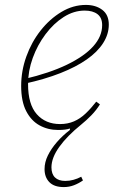

<svg xmlns="http://www.w3.org/2000/svg" viewBox="-20 -518 470 780"><path d="M239 242Q200 242 180.5 222Q161 202 161 169Q161 141 174.5 113.5Q188 86 211 59.5Q234 33 264 10V4Q256 7 244 8.5Q232 10 216 10Q175 10 141 -8.5Q107 -27 86.5 -66.5Q66 -106 66 -169Q66 -230 87 -288.5Q108 -347 145 -394Q182 -441 229.5 -469.5Q277 -498 329 -498Q369 -498 395.5 -478Q422 -458 422 -418Q422 -379 399 -343Q376 -307 332.5 -276.5Q289 -246 225.5 -221Q162 -196 80 -178L79 -197Q181 -221 251.5 -255Q322 -289 358.5 -329.5Q395 -370 395 -416Q395 -446 376 -460.5Q357 -475 324 -475Q280 -475 239 -449Q198 -423 165 -379Q132 -335 113 -282.5Q94 -230 94 -176Q94 -94 129.5 -54Q165 -14 224 -14Q255 -14 280.5 -25Q306 -36 328 -57Q350 -78 371 -105L386 -94Q371 -70 351 -49.5Q331 -29 310 -12Q253 34 221 78.5Q189 123 189 162Q189 189 203.5 203Q218 217 245 217Q262 217 278.5 212.5Q295 208 310 200L317 215Q300 227 280.5 234.5Q261 242 239 242Z"/></svg>

Font: Source Serif 4 ExtraLight
Style: Italic
Weight: 250
Italic angle: -12°
Designer: Frank Grießhammer
Foundry: Adobe Systems Incorporated
Version: Version 4.004;hotconv 1.0.116;makeotfexe 2.5.65601